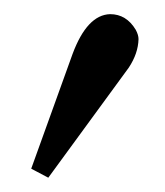

<svg xmlns="http://www.w3.org/2000/svg" viewBox="-20 -119 232 270"><path d="M134.8 -99.1Q157.7 -99.1 170.9 -77.1Q174.8 -69.8 174.8 -64Q174.3 -43.9 161.1 -23.9L47.9 130.9L23.9 118.2L82 -43Q102.5 -98.1 134.8 -99.1Z"/></svg>

Font: Linux Libertine O
Style: Semibold
Weight: 700
Designer: Philipp H. Poll
Foundry: Philipp H. Poll
Version: Version 5.0.0